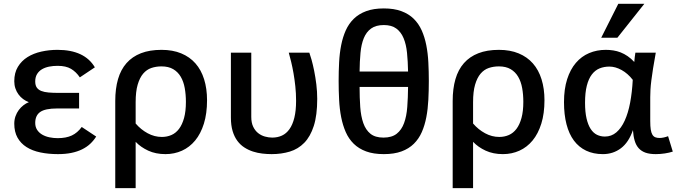

<svg xmlns="http://www.w3.org/2000/svg" viewBox="-20 -786 3522 998"><path d="M480 -76.2Q466.8 -55.2 448.7 -38.3Q430.7 -21.5 406.2 -9.5Q381.8 2.4 350.8 8.8Q319.8 15.1 280.8 15.1Q231.4 15.1 189.7 6.3Q147.9 -2.4 117.9 -21.5Q87.9 -40.5 71 -70.6Q54.2 -100.6 54.2 -143.1Q54.2 -163.6 60.5 -181.6Q66.9 -199.7 77.6 -214.1Q88.4 -228.5 102.1 -239Q115.7 -249.5 129.9 -254.9Q114.3 -260.7 100.3 -271Q86.4 -281.2 76.2 -295.2Q65.9 -309.1 60.1 -326.4Q54.2 -343.8 54.2 -363.8Q54.2 -407.7 73 -438.7Q91.8 -469.7 123 -489.3Q154.3 -508.8 194.8 -517.8Q235.4 -526.9 278.8 -526.9Q419.4 -526.9 473.1 -436L395 -383.8Q375.5 -412.6 349.1 -428.2Q322.8 -443.8 279.8 -443.8Q256.3 -443.8 235.4 -439.7Q214.4 -435.5 198.2 -426Q182.1 -416.5 172.6 -400.9Q163.1 -385.3 163.1 -362.8Q163.1 -342.8 171.1 -331.1Q179.2 -319.3 194.6 -313.2Q210 -307.1 232.2 -305.2Q254.4 -303.2 282.2 -303.2H391.1V-222.2H276.9Q215.3 -222.2 189.2 -204.1Q163.1 -186 163.1 -147Q163.1 -126 173.1 -110.8Q183.1 -95.7 199.5 -86.2Q215.8 -76.7 236.8 -72.3Q257.8 -67.9 279.8 -67.9Q323.7 -67.9 353.3 -81.8Q382.8 -95.7 404.8 -126Z M579.1 191.9V-261.2Q579.1 -325.2 593.5 -374.8Q607.9 -424.3 637.7 -458Q667.5 -491.7 712.6 -509.3Q757.8 -526.9 819.3 -526.9Q877.9 -526.9 922.1 -508.5Q966.3 -490.2 996.1 -456.3Q1025.9 -422.4 1041 -373.8Q1056.2 -325.2 1056.2 -265.1Q1056.2 -195.8 1039.8 -143.3Q1023.4 -90.8 994.4 -55.7Q965.3 -20.5 925.8 -2.7Q886.2 15.1 840.3 15.1Q789.6 15.1 750.5 -2.9Q711.4 -21 685.1 -48.8V191.9ZM685.1 -144Q712.4 -112.3 747.6 -93.3Q782.7 -74.2 821.3 -74.2Q848.1 -74.2 871.1 -84.2Q894 -94.2 910.6 -116.2Q927.2 -138.2 936.8 -172.9Q946.3 -207.5 946.3 -256.8Q946.3 -294.9 940.2 -328.6Q934.1 -362.3 919.4 -387.2Q904.8 -412.1 880.4 -426.5Q856 -440.9 819.3 -440.9Q791 -440.9 766.6 -432.6Q742.2 -424.3 724.1 -403.1Q706.1 -381.8 695.6 -345.9Q685.1 -310.1 685.1 -254.9Z M1180.2 -512.2H1286.1V-178.2Q1286.1 -147.9 1296.1 -127.2Q1306.2 -106.4 1322 -94Q1337.9 -81.5 1357.2 -76.2Q1376.5 -70.8 1395 -70.8Q1422.9 -70.8 1445.6 -81.3Q1468.3 -91.8 1484.6 -114.7Q1501 -137.7 1510 -174.1Q1519 -210.4 1519 -262.2Q1519 -301.3 1515.1 -337.4Q1511.2 -373.5 1505.6 -405.5Q1500 -437.5 1493.4 -464.6Q1486.8 -491.7 1481 -512.2H1587.9Q1592.3 -500.5 1599.4 -475.6Q1606.4 -450.7 1613 -418Q1619.6 -385.3 1624.3 -347.4Q1628.9 -309.6 1628.9 -272Q1628.9 -187 1611.1 -131.6Q1593.3 -76.2 1561.5 -43.7Q1529.8 -11.2 1486.3 2Q1442.9 15.1 1392.1 15.1Q1368.2 15.1 1343.3 12.2Q1318.4 9.3 1294.9 1.7Q1271.5 -5.9 1250.5 -19.3Q1229.5 -32.7 1213.9 -53.7Q1198.2 -74.7 1189.2 -104.5Q1180.2 -134.3 1180.2 -174.8Z M2101.1 -414.1Q2100.1 -466.8 2095.7 -511Q2091.3 -555.2 2077.9 -587.4Q2064.5 -619.6 2040 -637.7Q2015.6 -655.8 1975.1 -655.8Q1934.1 -655.8 1909.2 -637.9Q1884.3 -620.1 1871.1 -587.9Q1857.9 -555.7 1853.8 -511.2Q1849.6 -466.8 1849.1 -414.1ZM1975.1 -742.2Q2028.3 -742.2 2066.4 -728Q2104.5 -713.9 2130.4 -688.5Q2156.2 -663.1 2171.9 -628.2Q2187.5 -593.3 2195.8 -551.3Q2204.1 -509.3 2206.5 -462.2Q2209 -415 2209 -365.2Q2209 -314.9 2206.5 -267.1Q2204.1 -219.2 2196 -177Q2188 -134.8 2172.6 -99.6Q2157.2 -64.5 2131.3 -38.8Q2105.5 -13.2 2067.1 1Q2028.8 15.1 1975.1 15.1Q1921.4 15.1 1883.1 1Q1844.7 -13.2 1818.6 -38.8Q1792.5 -64.5 1777.1 -99.6Q1761.7 -134.8 1753.4 -177Q1745.1 -219.2 1742.7 -267.1Q1740.2 -314.9 1740.2 -365.2Q1740.2 -415 1742.7 -462.2Q1745.1 -509.3 1753.4 -551.3Q1761.7 -593.3 1777.3 -628.2Q1793 -663.1 1819.1 -688.5Q1845.2 -713.9 1883.3 -728Q1921.4 -742.2 1975.1 -742.2ZM1849.1 -334Q1849.1 -277.8 1852.5 -229.7Q1856 -181.6 1868.4 -146.2Q1880.9 -110.8 1905.5 -90.8Q1930.2 -70.8 1973.1 -70.8Q2016.6 -70.8 2042 -90.8Q2067.4 -110.8 2080.3 -146.2Q2093.3 -181.6 2096.9 -229.7Q2100.6 -277.8 2101.1 -334Z M2333 191.9V-261.2Q2333 -325.2 2347.4 -374.8Q2361.8 -424.3 2391.6 -458Q2421.4 -491.7 2466.6 -509.3Q2511.7 -526.9 2573.2 -526.9Q2631.8 -526.9 2676 -508.5Q2720.2 -490.2 2750 -456.3Q2779.8 -422.4 2794.9 -373.8Q2810.1 -325.2 2810.1 -265.1Q2810.1 -195.8 2793.7 -143.3Q2777.3 -90.8 2748.3 -55.7Q2719.2 -20.5 2679.7 -2.7Q2640.1 15.1 2594.2 15.1Q2543.5 15.1 2504.4 -2.9Q2465.3 -21 2439 -48.8V191.9ZM2439 -144Q2466.3 -112.3 2501.5 -93.3Q2536.6 -74.2 2575.2 -74.2Q2602.1 -74.2 2625 -84.2Q2647.9 -94.2 2664.6 -116.2Q2681.2 -138.2 2690.7 -172.9Q2700.2 -207.5 2700.2 -256.8Q2700.2 -294.9 2694.1 -328.6Q2688 -362.3 2673.3 -387.2Q2658.7 -412.1 2634.3 -426.5Q2609.9 -440.9 2573.2 -440.9Q2544.9 -440.9 2520.5 -432.6Q2496.1 -424.3 2478 -403.1Q2460 -381.8 2449.5 -345.9Q2439 -310.1 2439 -254.9Z M3477.1 2Q3459.5 7.8 3435.8 11.5Q3412.1 15.1 3388.7 15.1Q3356.9 15.1 3335.4 7.6Q3314 0 3300 -15.4Q3286.1 -30.8 3279.1 -54.4Q3272 -78.1 3270 -109.9Q3248 -45.9 3207.5 -15.4Q3167 15.1 3113.8 15.1Q3064.5 15.1 3026.6 -2.9Q2988.8 -21 2963.1 -55.4Q2937.5 -89.8 2924.6 -140.1Q2911.6 -190.4 2911.6 -254.9Q2911.6 -323.2 2928 -374.3Q2944.3 -425.3 2973.4 -459.2Q3002.4 -493.2 3042.2 -510Q3082 -526.9 3128.9 -526.9Q3148.4 -526.9 3167.7 -523.9Q3187 -521 3205.8 -513.7Q3224.6 -506.3 3242.4 -494.1Q3260.3 -481.9 3276.9 -463.9Q3277.8 -477.5 3279.5 -490Q3281.2 -502.4 3282.7 -512.2H3388.7Q3379.9 -464.8 3374.5 -429.9Q3369.1 -395 3365.7 -368.4Q3362.3 -341.8 3361.1 -320.8Q3359.9 -299.8 3359.9 -280.8V-157.2Q3359.9 -129.9 3362.5 -112.8Q3365.2 -95.7 3371.1 -85.9Q3377 -76.2 3386.2 -72.5Q3395.5 -68.8 3408.7 -68.8Q3418.5 -68.8 3430.7 -71.5Q3442.9 -74.2 3452.6 -78.1ZM3124 -76.2Q3158.2 -76.2 3183.8 -98.1Q3209.5 -120.1 3227.3 -159.2Q3245.1 -198.2 3255.4 -252.4Q3265.6 -306.6 3269 -371.1Q3243.2 -404.3 3210.9 -422.1Q3178.7 -439.9 3147.9 -439.9Q3119.6 -439.9 3096.4 -430.4Q3073.2 -420.9 3056.4 -398.9Q3039.6 -377 3030.3 -340.8Q3021 -304.7 3021 -252Q3021 -203.6 3028.8 -170.2Q3036.6 -136.7 3050.3 -115.7Q3064 -94.7 3083 -85.4Q3102.1 -76.2 3124 -76.2ZM3189 -589.8H3105L3193.8 -766.1H3329.1Z"/></svg>

Font: Lorenzo Sans Medium
Style: Regular
Weight: 500
Foundry: Intel Corporation
Version: Version 1.00; ttfautohint (v1.5)